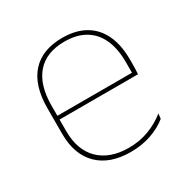

<svg xmlns="http://www.w3.org/2000/svg" viewBox="-122 -609 719 730"><g transform="rotate(-30 237.5 -244.0)"><path d="M251.5 9.5Q160 9.5 109.5 -40.2Q59 -90 59 -180.5V-292.5Q59 -392.5 105.8 -444.8Q152.5 -497 241.5 -497Q300 -497 340.8 -473.5Q381.5 -450 402.5 -405.2Q423.5 -360.5 423.5 -296.5V-279.5Q423.5 -268.5 423.2 -257.5Q423 -246.5 422 -233H405Q405 -250.5 405 -266.5Q405 -282.5 405 -296Q405 -355.5 386.2 -396.5Q367.5 -437.5 331 -459Q294.5 -480.5 241.5 -480.5Q161.5 -480.5 119.5 -432.5Q77.5 -384.5 77.5 -292.5V-243.5V-239.5V-181Q77.5 -140 89.2 -108Q101 -76 123.5 -53.8Q146 -31.5 178.5 -19.8Q211 -8 252 -8Q299.5 -8 339.5 -22.8Q379.5 -37.5 414.5 -65L412 -43Q382.5 -19 341.5 -4.8Q300.5 9.5 251.5 9.5ZM67.5 -233V-249.5H415.5V-233Z"/></g></svg>

Font: Anek Tamil Medium Thin
Style: Regular
Weight: 250
Version: Version 1.003